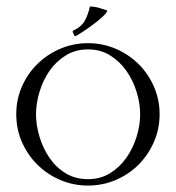

<svg xmlns="http://www.w3.org/2000/svg" viewBox="-20 -558 539 588"><path d="M249.5 -425.8Q294.4 -425.8 334.2 -408.7Q374 -391.6 404.1 -362.1Q434.1 -332.5 451.4 -292.7Q468.8 -252.9 468.8 -208Q468.8 -163.1 451.4 -123.3Q434.1 -83.5 404.3 -53.7Q374.5 -23.9 334.5 -6.8Q294.4 10.3 249.5 10.3Q204.6 10.3 164.6 -6.8Q124.5 -23.9 94.5 -53.7Q64.5 -83.5 47.1 -123Q29.8 -162.6 29.8 -208Q29.8 -253.4 47.1 -293Q64.5 -332.5 94.5 -362.1Q124.5 -391.6 164.6 -408.7Q204.6 -425.8 249.5 -425.8ZM204.1 -464.4Q228.5 -475.1 239.3 -494.1Q250 -513.2 255.4 -538.1Q269 -538.1 282 -534.2Q294.9 -530.3 307.6 -526.4L308.1 -524.4Q306.2 -517.6 293.2 -505.9Q280.3 -494.1 264.2 -482.2Q248 -470.2 232.7 -460.2Q217.3 -450.2 210 -446.8L208 -448.2L202.6 -460.4V-462.4ZM249.5 -406.7Q211.4 -406.7 181.6 -388.4Q151.9 -370.1 131.8 -341.3Q111.8 -312.5 101.1 -277.1Q90.3 -241.7 90.3 -208Q90.3 -174.3 101.1 -138.9Q111.8 -103.5 131.6 -74.5Q151.4 -45.4 181.2 -27.3Q210.9 -9.3 249.5 -9.3Q287.6 -9.3 317.1 -27.6Q346.7 -45.9 366.9 -74.7Q387.2 -103.5 398.2 -138.9Q409.2 -174.3 409.2 -208Q409.2 -241.7 398.2 -277.1Q387.2 -312.5 366.9 -341.3Q346.7 -370.1 317.1 -388.4Q287.6 -406.7 249.5 -406.7Z"/></svg>

Font: CAT Linz
Style: Regular
Weight: 400
Designer: Peter Wiegel
Foundry: Peter Wiegel
Version: Version 1.08